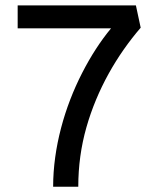

<svg xmlns="http://www.w3.org/2000/svg" viewBox="-20 -707 595 727"><path d="M494.6 -686.5H46.9V-599.6H400.4C360.8 -551.8 324.2 -495.6 291 -430.7C224.6 -301.3 181.2 -147.9 181.2 0H276.4C276.4 -77.6 286.6 -152.3 307.1 -224.6C348.1 -368.7 422.4 -497.1 512.7 -602.1Z"/></svg>

Font: Estedad Medium
Style: Regular
Weight: 500
Designer: Amin Abedi
Version: Version 7.3